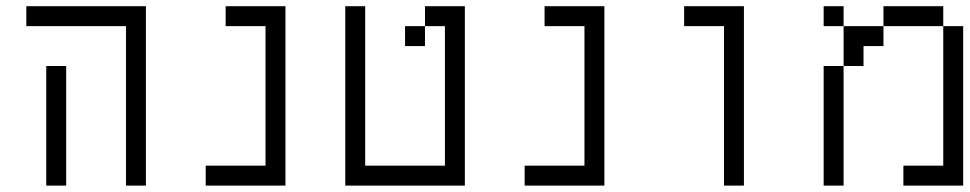

<svg xmlns="http://www.w3.org/2000/svg" viewBox="-20 -582 3040 602"><path d="M125 -375Q125 -375 125 0H187.5Q187.5 0 187.5 -375ZM375 -500Q375 -500 375 0H437.5V-562.5H62.5V-500Z M812.5 -62.5H625V0H875V-562.5H687.5V-500H812.5Z M1062.5 -562.5V0H1437.5V-562.5H1312.5V-500H1250V-437.5H1312.5V-500H1375V-62.5H1125Q1125 -62.5 1125 -562.5Z M1812.5 -62.5H1625V0H1875V-562.5H1687.5V-500H1812.5Z M2250 -500Q2250 -500 2250 0H2312.5V-562.5H2125V-500Z M2562.5 -375Q2562.5 -375 2562.5 0H2625Q2625 0 2625 -375ZM2937.5 -62.5H2812.5V0H3000Q3000 0 3000 -500H2937.5ZM2625 -375H2687.5V-437.5H2750V-500H2625Q2625 -500 2625 -375ZM2625 -500V-562.5H2562.5V-500ZM2750 -500H2937.5V-562.5H2750Z"/></svg>

Font: CalcUnifontExMono
Style: Regular
Weight: 500
Version: Version 15.0.06